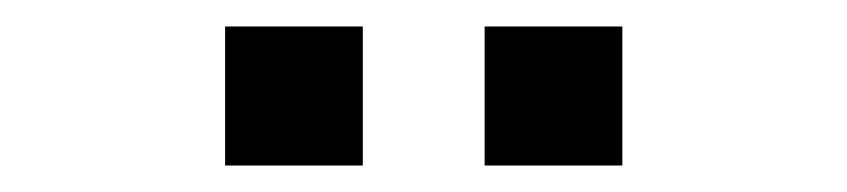

<svg xmlns="http://www.w3.org/2000/svg" viewBox="-20 -733 640 145"><path d="M150 -608V-713H254V-608ZM346 -608V-713H450V-608Z"/></svg>

Font: Geist Mono Medium
Style: Regular
Weight: 500
Monospace: yes
Designer: Basement.studio, Andrés Briganti, Mateo Zaragoza
Foundry: Basement.studio, Vercel, Andrés Briganti, Guido Ferreyra, Mateo Zaragoza
Version: Version 1.500; ttfautohint (v1.8.4.7-5d5b)